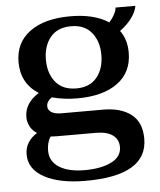

<svg xmlns="http://www.w3.org/2000/svg" viewBox="-50 -570 642 769"><g transform="rotate(-5 270.5 -185.5)"><path d="M512 7Q512 155 264 155Q160 155 98.5 122Q37 89 37 29Q37 -22 86 -53Q67 -65 58 -83Q49 -101 49 -120Q49 -176 107 -212Q37 -256 37 -342Q37 -420 96 -463.5Q155 -507 259 -507Q355 -507 413 -469Q426 -483 434.5 -499.5Q443 -516 443 -526H523Q519 -503 501.5 -478.5Q484 -454 453 -431Q480 -395 480 -342Q480 -263 421.5 -220Q363 -177 259 -177Q206 -177 157 -190Q136 -175 136 -156Q136 -141 150 -132Q164 -123 190 -123H359Q429 -123 470.5 -91Q512 -59 512 7ZM147 -342Q147 -287 175.5 -252Q204 -217 259 -217Q313 -217 341.5 -252Q370 -287 370 -342Q370 -397 341.5 -432Q313 -467 259 -467Q204 -467 175.5 -432Q147 -397 147 -342ZM412 32Q412 1 388.5 -16Q365 -33 320 -33H164L139 -34Q124 -12 124 22Q124 65 161.5 88.5Q199 112 263 112Q330 112 371 91.5Q412 71 412 32Z"/></g></svg>

Font: Trirong Medium
Style: Regular
Weight: 500
Designer: Katatrad Team
Foundry: CadsonDemak
Version: Version 1.001